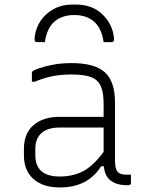

<svg xmlns="http://www.w3.org/2000/svg" viewBox="-20 -813 640 843"><path d="M306 -747Q253 -747 219.5 -718.5Q186 -690 177 -628H146Q136 -628 133.5 -632Q131 -636 132 -650Q137 -690 158.5 -722Q180 -754 216 -773.5Q252 -793 299 -793H313Q384 -793 428.5 -751Q473 -709 480 -650Q482 -636 479 -632Q476 -628 466 -628H435Q426 -690 392.5 -718.5Q359 -747 306 -747ZM485 -361V-106Q485 -70 498 -57Q509 -46 534 -46H555V-11Q555 0 544 0H532Q495 0 467.5 -19Q440 -38 436 -83H424Q396 -38 351 -14Q306 10 242 10Q169 10 127 -27Q85 -64 85 -131V-159Q85 -227 127 -263.5Q169 -300 242 -300H435V-356Q435 -407 422.5 -435Q410 -463 379.5 -474.5Q349 -486 294 -486Q248 -486 210.5 -478.5Q173 -471 132 -454H120V-492Q120 -497 123 -500Q128 -505 152 -513.5Q176 -522 213 -529Q250 -536 294 -536Q395 -536 440 -496Q485 -456 485 -361ZM135 -132Q135 -38 242 -38Q298 -38 342.5 -60Q387 -82 435 -146V-253H242Q186 -253 159 -226Q135 -202 135 -158Z"/></svg>

Font: Recursive Sn Lnr St Lt
Style: Regular
Weight: 300
Version: Version 1.079;hotconv 1.0.112;makeotfexe 2.5.65598; ttfautoh